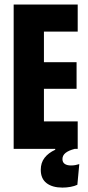

<svg xmlns="http://www.w3.org/2000/svg" viewBox="-20 -659 391 850"><path d="M40.5 0V-639H174.5V0ZM130 0V-121.5H324V0ZM131 -266V-383.5H319V-266ZM129.5 -519V-639H324V-519ZM256.5 171.5Q212 171.5 186.2 151.8Q160.5 132 160.5 93V92.5Q160.5 61.5 177.2 39.8Q194 18 224.5 4V-3.5L311 -4V0Q284 7 270.2 18Q256.5 29 256.5 45V45.5Q256.5 59.5 266.5 66.5Q276.5 73.5 294 73.5Q305 73.5 313.8 71.8Q322.5 70 331 67.5L322.5 159Q310 165 292.5 168.2Q275 171.5 256.5 171.5Z"/></svg>

Font: Anek Latin Condensed
Style: Bold
Weight: 700
Width: 3
Designer: Yesha Goshar
Foundry: Ek Type
Version: Version 1.003